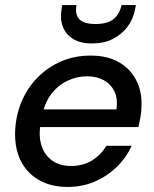

<svg xmlns="http://www.w3.org/2000/svg" viewBox="-20 -728 610 760"><path d="M247 12Q182 12 134 -15.5Q86 -43 61.5 -93Q37 -143 40 -211Q43 -273 66 -327Q89 -381 129 -421.5Q169 -462 222 -485Q275 -508 339 -508Q406 -508 452 -481Q498 -454 520.5 -408Q543 -362 540 -305Q540 -286 536 -264Q532 -242 528 -225H114L126 -295H441Q447 -337 433 -366Q419 -395 391 -410.5Q363 -426 325 -426Q284 -426 246.5 -408Q209 -390 182.5 -355Q156 -320 146 -267L141 -239Q132 -189 144.5 -151Q157 -113 187 -92Q217 -71 261 -71Q309 -71 344.5 -93Q380 -115 401 -151H501Q480 -104 442.5 -67.5Q405 -31 355.5 -9.5Q306 12 247 12ZM344 -556Q298 -556 269 -574Q240 -592 228.5 -623Q217 -654 224 -694L226 -708H283Q276 -673 293 -653Q310 -633 358 -633Q406 -633 430 -653Q454 -673 461 -708H518L515 -693Q508 -653 485 -622.5Q462 -592 427 -574Q392 -556 344 -556Z"/></svg>

Font: DM Sans 28pt Medium
Style: Italic
Weight: 500
Italic angle: -10°
Version: Version 4.004;gftools[0.9.30]